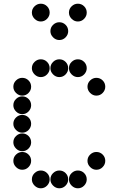

<svg xmlns="http://www.w3.org/2000/svg" viewBox="-20 -1018 640 1036"><path d="M152 -650Q152 -631 166.5 -616.5Q181 -602 200 -602Q220 -602 234 -616.5Q248 -631 248 -650Q248 -670 234 -684Q220 -698 200 -698Q181 -698 166.5 -684Q152 -670 152 -650ZM252 -650Q252 -631 266.5 -616.5Q281 -602 300 -602Q320 -602 334 -616.5Q348 -631 348 -650Q348 -670 334 -684Q320 -698 300 -698Q281 -698 266.5 -684Q252 -670 252 -650ZM352 -650Q352 -631 366.5 -616.5Q381 -602 400 -602Q420 -602 434 -616.5Q448 -631 448 -650Q448 -670 434 -684Q420 -698 400 -698Q381 -698 366.5 -684Q352 -670 352 -650ZM52 -550Q52 -531 66.5 -516.5Q81 -502 100 -502Q120 -502 134 -516.5Q148 -531 148 -550Q148 -570 134 -584Q120 -598 100 -598Q81 -598 66.5 -584Q52 -570 52 -550ZM452 -550Q452 -531 466.5 -516.5Q481 -502 500 -502Q520 -502 534 -516.5Q548 -531 548 -550Q548 -570 534 -584Q520 -598 500 -598Q481 -598 466.5 -584Q452 -570 452 -550ZM52 -450Q52 -431 66.5 -416.5Q81 -402 100 -402Q120 -402 134 -416.5Q148 -431 148 -450Q148 -470 134 -484Q120 -498 100 -498Q81 -498 66.5 -484Q52 -470 52 -450ZM52 -350Q52 -331 66.5 -316.5Q81 -302 100 -302Q120 -302 134 -316.5Q148 -331 148 -350Q148 -370 134 -384Q120 -398 100 -398Q81 -398 66.5 -384Q52 -370 52 -350ZM52 -250Q52 -231 66.5 -216.5Q81 -202 100 -202Q120 -202 134 -216.5Q148 -231 148 -250Q148 -270 134 -284Q120 -298 100 -298Q81 -298 66.5 -284Q52 -270 52 -250ZM52 -150Q52 -131 66.5 -116.5Q81 -102 100 -102Q120 -102 134 -116.5Q148 -131 148 -150Q148 -170 134 -184Q120 -198 100 -198Q81 -198 66.5 -184Q52 -170 52 -150ZM452 -150Q452 -131 466.5 -116.5Q481 -102 500 -102Q520 -102 534 -116.5Q548 -131 548 -150Q548 -170 534 -184Q520 -198 500 -198Q481 -198 466.5 -184Q452 -170 452 -150ZM152 -50Q152 -31 166.5 -16.5Q181 -2 200 -2Q220 -2 234 -16.5Q248 -31 248 -50Q248 -70 234 -84Q220 -98 200 -98Q181 -98 166.5 -84Q152 -70 152 -50ZM252 -50Q252 -31 266.5 -16.5Q281 -2 300 -2Q320 -2 334 -16.5Q348 -31 348 -50Q348 -70 334 -84Q320 -98 300 -98Q281 -98 266.5 -84Q252 -70 252 -50ZM352 -50Q352 -31 366.5 -16.5Q381 -2 400 -2Q420 -2 434 -16.5Q448 -31 448 -50Q448 -70 434 -84Q420 -98 400 -98Q381 -98 366.5 -84Q352 -70 352 -50ZM152 -950Q152 -931 166.5 -916.5Q181 -902 200 -902Q220 -902 234 -916.5Q248 -931 248 -950Q248 -970 234 -984Q220 -998 200 -998Q181 -998 166.5 -984Q152 -970 152 -950ZM352 -950Q352 -931 366.5 -916.5Q381 -902 400 -902Q420 -902 434 -916.5Q448 -931 448 -950Q448 -970 434 -984Q420 -998 400 -998Q381 -998 366.5 -984Q352 -970 352 -950ZM252 -850Q252 -831 266.5 -816.5Q281 -802 300 -802Q320 -802 334 -816.5Q348 -831 348 -850Q348 -870 334 -884Q320 -898 300 -898Q281 -898 266.5 -884Q252 -870 252 -850Z"/></svg>

Font: Matrix Sans Print
Style: Regular
Weight: 400
Designer: Brad Neil
Version: Version 1.100